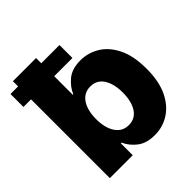

<svg xmlns="http://www.w3.org/2000/svg" viewBox="-212 -870 1019 1019"><g transform="rotate(-45 297.0 -360.5)"><path d="M371.6 7.8Q309.6 7.8 272.2 -21.5Q234.9 -50.8 218.8 -88.9H212.9V0H41V-727.5H214.8V-452.1H218.8Q233.9 -489.7 271 -521.2Q308.1 -552.7 373 -552.7Q429.7 -552.7 479.2 -522.7Q528.8 -492.7 559.3 -430.7Q589.8 -368.7 589.8 -272.5Q589.8 -179.7 560.3 -117.4Q530.8 -55.2 481.2 -23.7Q431.6 7.8 371.6 7.8ZM311.5 -127.4Q359.9 -127.4 385.5 -167Q411.1 -206.5 411.1 -272.5Q411.1 -338.4 385.5 -377.9Q359.9 -417.5 311.5 -417.5Q264.2 -417.5 237.5 -378.4Q210.9 -339.4 210.9 -272.5Q210.9 -206.5 237.5 -167Q264.2 -127.4 311.5 -127.4ZM-16.1 -591.3V-688.5H351.6V-591.3Z"/></g></svg>

Font: Inter Tight ExtraBold
Style: Regular
Weight: 800
Designer: Rasmus Andersson
Foundry: rsms
Version: Version 3.004; ttfautohint (v1.8.4.7-5d5b)